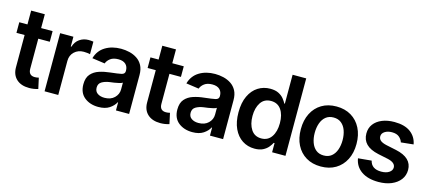

<svg xmlns="http://www.w3.org/2000/svg" viewBox="-56 -1229 3893 1742"><g transform="rotate(15 1891.0 -358.5)"><path d="M319.3 -545.9V-446.3H211.4V-164.1Q211.4 -101.1 270.5 -101.1Q287.6 -101.1 307.6 -106L329.6 -5.4Q288.6 7.3 246.1 7.3Q169.9 7.3 126.5 -32.7Q83 -72.8 83 -143.1V-446.3H6.3V-545.9H83V-675.8H211.4V-545.9Z M390.1 0V-545.9H514.6V-454.1H520.5Q535.2 -502 571.8 -527.6Q608.4 -553.2 655.3 -553.2Q665.5 -553.2 679 -552.2Q692.4 -551.3 701.2 -549.8V-431.6Q692.9 -434.6 675.3 -436.5Q657.7 -438.5 641.6 -438.5Q588.4 -438.5 553.5 -405.5Q518.6 -372.6 518.6 -320.3V0Z M896.5 11.2Q817.9 11.2 765.6 -30.8Q713.4 -72.8 713.4 -153.3Q713.4 -214.8 743.2 -248.8Q772.9 -282.7 820.3 -298.1Q867.7 -313.5 920.4 -318.8Q992.7 -326.7 1023.9 -333.5Q1055.2 -340.3 1055.2 -368.2V-370.6Q1055.2 -410.2 1031.5 -432.1Q1007.8 -454.1 963.4 -454.1Q916 -454.1 888.4 -433.6Q860.8 -413.1 851.1 -385.3L731.4 -402.3Q752.4 -476.6 814.5 -514.6Q876.5 -552.7 962.4 -552.7Q1001.5 -552.7 1040.8 -543.5Q1080.1 -534.2 1112.5 -512.9Q1145 -491.7 1164.6 -455.6Q1184.1 -419.4 1184.1 -365.2V0H1060.5V-75.2H1056.6Q1039.1 -41 999.8 -14.9Q960.4 11.2 896.5 11.2ZM929.2 -83.5Q987.8 -83.5 1022 -116.9Q1056.2 -150.4 1056.2 -195.8V-259.8Q1047.9 -253.4 1025.9 -248Q1003.9 -242.7 979.5 -239Q955.1 -235.4 938 -233.4Q895 -227.1 866.2 -209.7Q837.4 -192.4 837.4 -155.3Q837.4 -119.6 863.3 -101.6Q889.2 -83.5 929.2 -83.5Z M1551.3 -545.9V-446.3H1443.4V-164.1Q1443.4 -101.1 1502.4 -101.1Q1519.5 -101.1 1539.6 -106L1561.5 -5.4Q1520.5 7.3 1478 7.3Q1401.9 7.3 1358.4 -32.7Q1314.9 -72.8 1314.9 -143.1V-446.3H1238.3V-545.9H1314.9V-675.8H1443.4V-545.9Z M1779.3 11.2Q1700.7 11.2 1648.4 -30.8Q1596.2 -72.8 1596.2 -153.3Q1596.2 -214.8 1626 -248.8Q1655.8 -282.7 1703.1 -298.1Q1750.5 -313.5 1803.2 -318.8Q1875.5 -326.7 1906.7 -333.5Q1938 -340.3 1938 -368.2V-370.6Q1938 -410.2 1914.3 -432.1Q1890.6 -454.1 1846.2 -454.1Q1798.8 -454.1 1771.2 -433.6Q1743.7 -413.1 1733.9 -385.3L1614.3 -402.3Q1635.3 -476.6 1697.3 -514.6Q1759.3 -552.7 1845.2 -552.7Q1884.3 -552.7 1923.6 -543.5Q1962.9 -534.2 1995.4 -512.9Q2027.8 -491.7 2047.4 -455.6Q2066.9 -419.4 2066.9 -365.2V0H1943.4V-75.2H1939.5Q1921.9 -41 1882.6 -14.9Q1843.3 11.2 1779.3 11.2ZM1812 -83.5Q1870.6 -83.5 1904.8 -116.9Q1939 -150.4 1939 -195.8V-259.8Q1930.7 -253.4 1908.7 -248Q1886.7 -242.7 1862.3 -239Q1837.9 -235.4 1820.8 -233.4Q1777.8 -227.1 1749 -209.7Q1720.2 -192.4 1720.2 -155.3Q1720.2 -119.6 1746.1 -101.6Q1772 -83.5 1812 -83.5Z M2363.3 9.8Q2298.8 9.8 2248 -23.2Q2197.3 -56.2 2168 -119.1Q2138.7 -182.1 2138.7 -272Q2138.7 -362.8 2168.5 -425.5Q2198.2 -488.3 2249.3 -520.5Q2300.3 -552.7 2363.3 -552.7Q2411.6 -552.7 2442.6 -536.6Q2473.6 -520.5 2491.7 -497.8Q2509.8 -475.1 2519.5 -455.6H2524.9V-727.5H2652.8V0H2527.3V-86.4H2519.5Q2509.3 -66.4 2490.7 -43.9Q2472.2 -21.5 2441.2 -5.9Q2410.2 9.8 2363.3 9.8ZM2398.9 -95.7Q2460.4 -95.7 2493.9 -144.5Q2527.3 -193.4 2527.3 -272.5Q2527.3 -352.1 2494.1 -399.7Q2460.9 -447.3 2398.9 -447.3Q2335 -447.3 2302.5 -397.9Q2270 -348.6 2270 -272.5Q2270 -195.8 2302.7 -145.8Q2335.4 -95.7 2398.9 -95.7Z M2985.8 10.7Q2905.8 10.7 2847.2 -24.4Q2788.6 -59.6 2756.6 -122.8Q2724.6 -186 2724.6 -270.5Q2724.6 -355 2756.6 -418.5Q2788.6 -481.9 2847.2 -517.3Q2905.8 -552.7 2985.8 -552.7Q3065.4 -552.7 3124.3 -517.3Q3183.1 -481.9 3215.3 -418.5Q3247.6 -355 3247.6 -270.5Q3247.6 -186 3215.3 -122.8Q3183.1 -59.6 3124.3 -24.4Q3065.4 10.7 2985.8 10.7ZM2985.8 -92.8Q3029.8 -92.8 3058.8 -116.5Q3087.9 -140.1 3102.3 -180.7Q3116.7 -221.2 3116.7 -270.5Q3116.7 -320.8 3102.3 -361.3Q3087.9 -401.9 3058.8 -425.5Q3029.8 -449.2 2985.8 -449.2Q2941.9 -449.2 2912.8 -425.5Q2883.8 -401.9 2869.4 -361.3Q2855 -320.8 2855 -270.5Q2855 -221.2 2869.4 -180.7Q2883.8 -140.1 2912.8 -116.5Q2941.9 -92.8 2985.8 -92.8Z M3749 -400.9 3632.3 -388.7Q3624.5 -415.5 3600.3 -436.3Q3576.2 -457 3531.7 -457Q3491.7 -457 3464.6 -439.5Q3437.5 -421.9 3437.5 -394.5Q3437.5 -370.6 3455.3 -355.2Q3473.1 -339.8 3514.6 -330.6L3607.9 -311Q3760.7 -278.3 3760.7 -163.6Q3760.7 -111.8 3731 -72.5Q3701.2 -33.2 3648.7 -11.2Q3596.2 10.7 3527.8 10.7Q3427.7 10.7 3366.9 -31.5Q3306.2 -73.7 3293.9 -148.9L3419.4 -160.6Q3436.5 -86.4 3527.8 -86.4Q3573.7 -86.4 3601.6 -105Q3629.4 -123.5 3629.4 -151.4Q3629.4 -197.3 3556.2 -213.9L3462.9 -233.4Q3384.3 -250.5 3346.7 -288.8Q3309.1 -327.1 3309.1 -386.7Q3309.1 -437.5 3336.9 -474.6Q3364.7 -511.7 3414.6 -532.2Q3464.4 -552.7 3529.8 -552.7Q3626 -552.7 3681.2 -511.7Q3736.3 -470.7 3749 -400.9Z"/></g></svg>

Font: Inter Tight SemiBold
Style: Regular
Weight: 600
Designer: Rasmus Andersson
Foundry: rsms
Version: Version 3.004; ttfautohint (v1.8.4.7-5d5b)